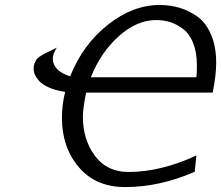

<svg xmlns="http://www.w3.org/2000/svg" viewBox="-20 -736 896 778"><path d="M116.2 -457Q116.2 -469.2 119.6 -478Q123 -486.8 126.5 -492.9Q129.9 -499 140.9 -506.6Q151.9 -514.2 158.4 -517.6Q165 -521 183.1 -529.5Q201.2 -538.1 210 -543Q193.8 -517.1 193.8 -499Q193.8 -449.2 264.2 -426.8Q315.9 -555.7 417 -635.7Q518.1 -715.8 627 -715.8Q668.9 -715.8 706.5 -704.8Q744.1 -693.8 779.1 -669.4Q814 -645 835 -596.4Q856 -547.9 856 -481Q856 -431.2 841.8 -360.8H329.1Q315.9 -297.9 315.9 -263.2Q315.9 -170.4 364.5 -104.7Q413.1 -39.1 501 -39.1Q630.9 -39.1 775.9 -106L769 -40Q627.9 22 486.8 22Q367.7 22 299.3 -58.6Q231 -139.2 231 -257.8Q231 -313 244.1 -363.8Q203.1 -369.6 175.5 -382.8Q147.9 -396 136 -410.9Q124 -425.8 120.1 -436.5Q116.2 -447.3 116.2 -457ZM348.1 -422.9H775.9Q777.8 -438 777.8 -470.2Q777.8 -523.4 762.9 -561.3Q748 -599.1 721.9 -618.7Q695.8 -638.2 669.4 -646.5Q643.1 -654.8 612.8 -654.8Q534.7 -654.8 461.4 -589.4Q388.2 -523.9 348.1 -422.9Z"/></svg>

Font: CMU Sans Serif
Style: Oblique
Weight: 500
Italic angle: -12°
Version: Version 0.7.0